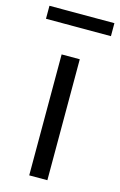

<svg xmlns="http://www.w3.org/2000/svg" viewBox="-124 -779 518 828"><g transform="rotate(15 135.0 -364.5)"><path d="M95 0H176V-540H95ZM-10 -671H280V-729H-10Z"/></g></svg>

Font: Noto Sans CJK JP DemiLight
Style: Regular
Weight: 350
Designer: Ryoko NISHIZUKA (kana & ideographs); Paul D. Hunt (Latin, Greek & Cyrillic); Wenlong ZHANG (bopomofo); Sandoll Communica
Foundry: Adobe Systems Incorporated
Version: Version 1.004;PS 1.004;hotconv 1.0.82;makeotf.lib2.5.63406